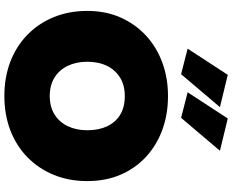

<svg xmlns="http://www.w3.org/2000/svg" viewBox="-112 -922 1064 880"><g transform="rotate(90 420.0 -482.0)"><path d="M320 -780 471 -958 323 -994 203 -810ZM520 -780 671 -958 523 -994 403 -810ZM263 -350Q263 -402 282 -440.5Q301 -479 336 -500.5Q371 -522 420 -522Q472 -522 506.5 -500.5Q541 -479 559 -440.5Q577 -402 577 -350Q577 -299 558 -260Q539 -221 504 -199.5Q469 -178 420 -178Q371 -178 336 -199.5Q301 -221 282 -260Q263 -299 263 -350ZM30 -350Q30 -266 58.5 -196.5Q87 -127 139 -76Q191 -25 262.5 2.5Q334 30 420 30Q506 30 577.5 2.5Q649 -25 701 -76Q753 -127 781.5 -196.5Q810 -266 810 -350Q810 -434 781 -502Q752 -570 699 -619Q646 -668 575 -694Q504 -720 420 -720Q338 -720 267 -694Q196 -668 143 -619Q90 -570 60 -502Q30 -434 30 -350Z"/></g></svg>

Font: Jost Black
Style: Regular
Weight: 900
Version: Version 3.710